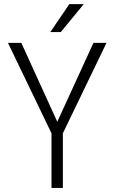

<svg xmlns="http://www.w3.org/2000/svg" viewBox="-20 -921 562 941"><path d="M260.7 -324.2 438 -710.9H502L288.1 -267.6V0H232.4V-267.6L19 -710.9H84.5ZM319.8 -900.9H390.6L277.8 -763.7H226.6Z"/></svg>

Font: Roboto Condensed Light
Style: Regular
Weight: 300
Designer: Google
Version: Version 2.134; 2016